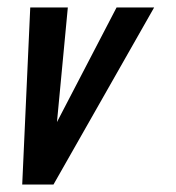

<svg xmlns="http://www.w3.org/2000/svg" viewBox="-20 -496 474 516"><path d="M39.7 0H123.7L394.3 -476H293.3L133.1 -168L162.3 -476H61.3Z"/></svg>

Font: Din Kursivschrift
Style: Eng
Weight: 400
Version: Version 1.089